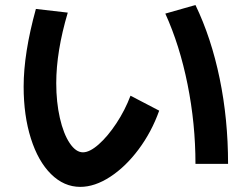

<svg xmlns="http://www.w3.org/2000/svg" viewBox="-20 -729 978 765"><path d="M74.2 -383.8Q74.2 -517.1 123 -693.4L250 -678.7Q204.1 -523.9 204.1 -397.5Q204.1 -322.3 218.5 -259Q232.9 -195.8 257.6 -158.9Q282.2 -122.1 310.5 -122.1Q337.4 -122.1 373.3 -153.8Q409.2 -185.5 443.6 -237.5Q478 -289.6 500 -347.7L614.3 -288.1Q584 -203.1 532.2 -133.8Q480.5 -64.5 418.9 -24.4Q357.4 15.6 299.8 15.6Q234.9 15.6 183.3 -35.4Q131.8 -86.4 103 -177.5Q74.2 -268.6 74.2 -383.8ZM638.7 -674.8 758.8 -709Q821.8 -578.1 855.2 -416.3Q888.7 -254.4 888.7 -76.2H758.8Q758.8 -236.3 727.3 -392.8Q695.8 -549.3 638.7 -674.8Z"/></svg>

Font: Pretendard JP
Style: Bold
Weight: 700
Designer: Base glyphs from Inter by Rasmus Andersson; Hangeul glyphs from Noto Sans CJK(Source Han Sans) by Jang Soo-young and Kan
Foundry: Kil Hyung-jin
Version: Version 1.309